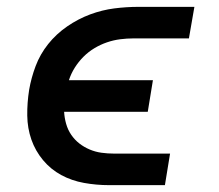

<svg xmlns="http://www.w3.org/2000/svg" viewBox="-20 -540 640 560"><path d="M298 0Q261 0 225 -6.5Q189 -13 158.5 -29.5Q128 -46 105.5 -73Q83 -100 71.5 -133Q60 -166 59.5 -203Q59 -240 65 -278Q71 -313 84 -347.5Q97 -382 120.5 -411.5Q144 -441 176 -463Q208 -485 243 -498Q278 -511 313.5 -515.5Q349 -520 384 -520H547L531 -428H369Q350 -428 330.5 -425.5Q311 -423 292 -416.5Q273 -410 255.5 -399.5Q238 -389 223.5 -374.5Q209 -360 198 -342.5Q187 -325 181 -306H426L411 -214H167Q168 -196 173 -178.5Q178 -161 188 -146.5Q198 -132 211.5 -121.5Q225 -111 241.5 -104Q258 -97 276 -94.5Q294 -92 313 -92H476L461 0Z"/></svg>

Font: Iosevka SS04 Semibold Extended
Style: Italic
Weight: 600
Width: 7
Italic angle: -9°
Monospace: yes
Designer: Belleve Invis
Foundry: Belleve Invis
Version: Version 19.0.0; ttfautohint (v1.8.4)